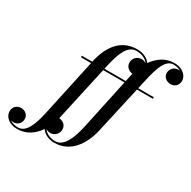

<svg xmlns="http://www.w3.org/2000/svg" viewBox="-405 -971 1438 1442"><g transform="rotate(30 314.0 -250.0)"><path d="M72.5 -460V-446.5H160L55 40C29 160 -4.5 247 -75 247C-103.5 247 -127.5 239 -145 226.5C-137 229 -128.5 230 -120.5 230C-90 230 -60.5 204.5 -60.5 167C-60.5 129.5 -93.5 107.5 -123.5 107.5C-159 107.5 -189.5 132 -189.5 171C-189.5 218 -146 260 -75 260C3.5 260 63.5 218.5 105.5 156.5C126 186 164 210 220.5 210C355.5 210 437 94.5 466.5 -38.5L558 -446.5H696V-460H561L579 -540C605.5 -659.5 636 -747 703 -747C730 -747 751.5 -740.5 768 -730.5C763.5 -731.5 758.5 -732 754 -732C719 -732 689 -704.5 689 -666.5C689 -628.5 723.5 -608 756 -608C794 -608 819 -635 819 -674C819 -708.5 785 -760 701 -760C628.5 -760 568.5 -719 525.5 -658C505 -686 467.5 -710 409.5 -710C262 -710 191 -593 163 -461.5L162.5 -460ZM275 -490C301.5 -610 336.5 -696.5 411 -696.5C462 -696.5 496.5 -676 515 -650.5C501.5 -658.5 486 -663 474 -662.5C440 -663 407.5 -635 407.5 -596C407.5 -556.5 439 -536 468.5 -532C467 -525.5 465.5 -518.5 464 -511.5L453 -460H268.5ZM157.5 161.5C189.5 161.5 223.5 134.5 223.5 94.5C223.5 52 189 33.5 160 31.5C161.5 25 163 18.5 164.5 11.5L265.5 -446.5H450L357 -10C331 110 289.5 196.5 219 196.5C171 196.5 136.5 176.5 117.5 150.5C130 158 145 161.5 157.5 161.5Z"/></g></svg>

Font: Bodoni* 16pt Medium
Style: Italic
Weight: 500
Italic angle: -13°
Version: Version 2.3